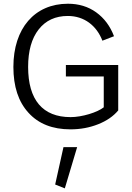

<svg xmlns="http://www.w3.org/2000/svg" viewBox="-20 -702 721 1050"><path d="M281.7 307.1 334.5 328.1 401.9 102.5H327.1ZM340.3 -283.7H547.4V-115.2C512.7 -87.4 428.7 -61.5 366.2 -61.5C213.4 -61.5 133.8 -155.8 133.8 -335.9C133.8 -423.3 152.8 -491.7 191.4 -541C230 -590.3 283.2 -614.7 351.1 -614.7C440.4 -614.7 508.3 -562 540 -479.5L603.5 -503.9C582.5 -559.1 550.3 -602.5 506.3 -634.3C462.4 -666 410.6 -681.6 351.6 -681.6C169.4 -681.6 53.2 -546.9 53.2 -335.9C53.2 -229 80.6 -145.5 135.7 -85.4C190.4 -24.9 267.1 5.4 365.2 5.4C419.4 5.4 469.7 -3.9 516.6 -22.5C563.5 -41 600.1 -66.4 626.5 -98.1V-346.7H340.3Z"/></svg>

Font: Estedad Regular
Style: Regular
Weight: 400
Designer: Amin Abedi
Version: Version 7.3